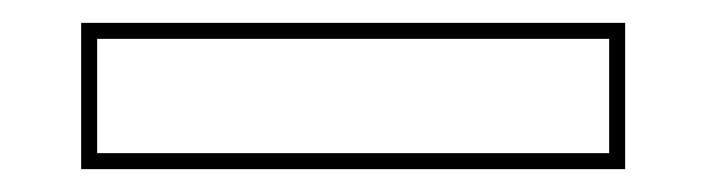

<svg xmlns="http://www.w3.org/2000/svg" viewBox="-20 -20 618 168"><path d="M51 128V0H527V128ZM65 114H513V14H65Z"/></svg>

Font: Tourney Expanded Thin
Style: Regular
Weight: 100
Width: 7
Designer: Tyler Finck
Foundry: Etcetera Type Co
Version: Version 1.010; ttfautohint (v1.8.3)